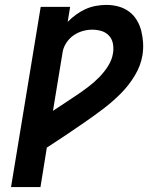

<svg xmlns="http://www.w3.org/2000/svg" viewBox="-20 -763 640 783"><path d="M25 0 146 -735H266L256 -674Q272 -690 290.5 -703.5Q309 -717 329 -726Q349 -735 371 -739Q393 -743 414 -743Q439 -743 463 -736.5Q487 -730 506 -716Q525 -702 537.5 -681.5Q550 -661 556 -637.5Q562 -614 563.5 -588.5Q565 -563 561 -538Q554 -495 529.5 -454.5Q505 -414 472 -381Q439 -348 401.5 -319.5Q364 -291 325.5 -264.5Q287 -238 248.5 -212Q210 -186 171 -161L145 0ZM196 -311Q220 -327 244.5 -343Q269 -359 293.5 -375.5Q318 -392 341.5 -410Q365 -428 385.5 -449Q406 -470 421.5 -495Q437 -520 441 -547Q444 -566 440.5 -585Q437 -604 424.5 -617.5Q412 -631 394 -636.5Q376 -642 356 -642Q337 -642 317.5 -636.5Q298 -631 281 -619.5Q264 -608 252 -590.5Q240 -573 236 -554Z"/></svg>

Font: Iosevka Aile
Style: Bold Italic
Weight: 700
Italic angle: -9°
Designer: Belleve Invis
Foundry: Belleve Invis
Version: Version 28.0.1; ttfautohint (v1.8.4)